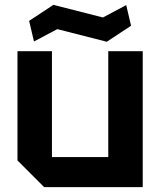

<svg xmlns="http://www.w3.org/2000/svg" viewBox="-20 -771 660 791"><path d="M568 -560V0H162L52 -110V-560H194V-124H426V-560ZM120 -600 100 -685 200 -751 404 -699 500 -750 520 -665 420 -599 216 -651Z"/></svg>

Font: Tektur SemiBold
Style: Regular
Weight: 600
Designer: Adam Jagosz
Foundry: Adam Jagosz
Version: Version 1.005;gftools[0.9.30]